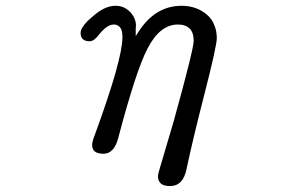

<svg xmlns="http://www.w3.org/2000/svg" viewBox="-20 -501 1040 650"><path d="M514.6 94.7Q514.6 110.4 523.9 119.6Q533.2 128.9 555.7 128.9Q599.6 128.9 611.3 72.3Q631.8 -25.4 672.9 -185.5Q713.9 -345.7 713.9 -371.1Q713.9 -396.5 706.1 -414.1Q698.2 -436.5 680.7 -451.2Q645.5 -481.4 594.7 -481.4Q506.8 -481.4 450.2 -395.5L439.5 -378.9V-404.3L440.4 -415Q439.5 -440.4 420.9 -460Q400.4 -481.4 372.1 -481.4Q372.1 -481.4 371.1 -481.4Q334 -481.4 293.9 -445.3Q282.2 -435.5 277.3 -430.7Q252.9 -406.2 252.9 -389.6Q252.9 -376 260.3 -368.7Q267.6 -361.3 283.2 -361.3Q297.9 -361.3 313.5 -381.8Q341.8 -418 365.2 -418Q382.8 -418 390.6 -401.4Q394.5 -391.6 394.5 -375Q394.5 -299.8 300.8 -43.9Q292 -22.5 292 -9.8Q292 19.5 330.1 19.5Q367.2 19.5 380.9 -36.1Q380.9 -36.1 380.9 -36.1Q440.4 -261.7 479.5 -336.9Q521.5 -418 582 -418Q608.4 -418 622.1 -404.3Q635.7 -390.6 635.7 -362.8Q635.7 -335 568.4 -91.8L522.5 63.5Q515.6 85.9 514.6 94.7Z"/></svg>

Font: FakePearl
Style: Light
Weight: 350
Version: Version 1.2